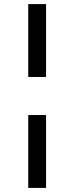

<svg xmlns="http://www.w3.org/2000/svg" viewBox="-20 -780 363 938"><path d="M118 -404V-760H205V-404ZM118 138V-218H205V138Z"/></svg>

Font: IBM Plex Sans Cond Medm
Style: Regular
Weight: 500
Width: 3
Designer: Mike Abbink, Paul van der Laan, Pieter van Rosmalen
Foundry: Bold Monday
Version: Version 1.3